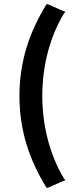

<svg xmlns="http://www.w3.org/2000/svg" viewBox="-20 -757 384 958"><path d="M211 178 216 181 307 141 299 134C226 11 191 -135 191 -278C191 -421 225 -566 299 -690L307 -697L216 -737L211 -734C128 -598 77 -454 77 -278C77 -102 128 42 211 178Z"/></svg>

Font: Falling Sky
Style: SeBd
Weight: 600
Designer: Paul D. Hunt
Foundry: Adobe Systems Incorporated
Version: Version 1.02